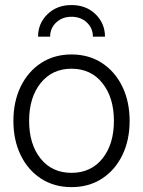

<svg xmlns="http://www.w3.org/2000/svg" viewBox="-20 -746 578 776"><path d="M269 10.3Q199.2 10.3 146.2 -23.9Q93.3 -58.1 63.7 -118.7Q34.2 -179.2 34.2 -257.3Q34.2 -335.4 63.7 -396.2Q93.3 -457 146.2 -491.5Q199.2 -525.9 269 -525.9Q338.9 -525.9 391.8 -491.5Q444.8 -457 474.4 -396.2Q503.9 -335.4 503.9 -257.3Q503.9 -179.2 474.4 -118.7Q444.8 -58.1 391.8 -23.9Q338.9 10.3 269 10.3ZM269 -47.4Q347.7 -47.4 394 -105.2Q440.4 -163.1 440.4 -257.3Q440.4 -351.6 394 -409.9Q347.7 -468.3 269 -468.3Q190.9 -468.3 144.3 -410.2Q97.7 -352.1 97.7 -257.3Q97.7 -163.1 144 -105.2Q190.4 -47.4 269 -47.4ZM269 -725.6Q328.1 -725.6 366.2 -688.5Q404.3 -651.4 404.3 -597.7H355.5Q355.5 -632.3 330.8 -655.3Q306.2 -678.2 269 -678.2Q231.9 -678.2 207.3 -655.3Q182.6 -632.3 182.6 -597.7H133.8Q133.8 -651.4 171.9 -688.5Q210 -725.6 269 -725.6Z"/></svg>

Font: Inter Display Light
Style: Regular
Weight: 300
Designer: Rasmus Andersson
Foundry: rsms
Version: Version 4.000;git-a52131595